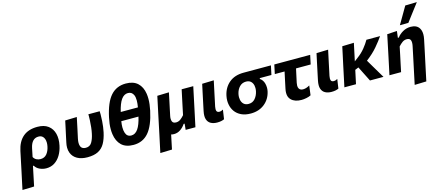

<svg xmlns="http://www.w3.org/2000/svg" viewBox="-99 -1486 5456 2381"><g transform="rotate(-15 2629.0 -295.5)"><path d="M-38.5 196.5Q-27 143 -16 90.5Q-5 38 8.5 -24L62 -278Q86.5 -393.5 156 -453Q225.5 -512.5 341 -512.5Q428 -512.5 479.8 -473Q531.5 -433.5 548.5 -366.5Q556.5 -333.5 556.5 -297.5Q556.5 -259 547.5 -217Q533.5 -149.5 502.2 -97.5Q471 -45.5 424.8 -16Q378.5 13.5 319.5 13.5Q274.5 13.5 234.5 -5Q194.5 -23.5 174 -58.5H164.5L155.5 -16Q144 40 133.5 89.5Q123 138.5 112 192ZM278.5 -115.5Q329 -115.5 358.8 -151.2Q388.5 -187 400 -242.5Q405.5 -268 405.5 -291Q405.5 -304.5 403.5 -317Q398 -351 378.2 -371.5Q358.5 -392 323.5 -392Q235.5 -392 210.5 -273L188.5 -166Q202 -140.5 225.8 -128Q249.5 -115.5 278.5 -115.5Z M847.5 13.5Q770 13.5 717.2 -15.8Q664.5 -45 643.5 -100Q631.5 -130.5 631.5 -168Q631.5 -197.5 639 -231Q643.5 -252.5 647.5 -271Q651.5 -289.5 655.5 -308.5Q668 -366 677.5 -409.8Q687 -453.5 696.5 -499L846.5 -503.5Q829.5 -423 815 -354.5Q800 -286 790 -239Q784 -210 784 -187Q784 -160 792.5 -141Q808.5 -105.5 857 -105.5Q909 -105.5 934.2 -147.2Q959.5 -189 973 -254Q981 -290 985.8 -334.2Q990.5 -378.5 992.5 -422Q994 -450.5 994 -475.5Q994 -487.5 993.5 -499H1139Q1140 -480 1140 -458.5Q1140 -420 1137 -373.5Q1132.5 -300.5 1118.5 -234.5Q1100.5 -151 1069.2 -96Q1038 -41 984.8 -13.8Q931.5 13.5 847.5 13.5Z M1439 13Q1339.5 13 1285.2 -39.2Q1231 -91.5 1218 -183.5Q1213.5 -214.5 1213.5 -248.5Q1213.5 -314.5 1230.5 -392.5Q1270 -579.5 1344.8 -663.5Q1419.5 -747.5 1539 -747.5Q1636 -747.5 1690.5 -697.2Q1745 -647 1758.5 -556.5Q1763 -525.5 1763 -491Q1763 -424.5 1746 -345Q1706.5 -159 1632.2 -73Q1558 13 1439 13ZM1535 -626.5Q1485 -626.5 1449.2 -577Q1413.5 -527.5 1389 -422.5H1609.5Q1618 -472.5 1618 -509.5Q1618 -552.5 1606.5 -578.5Q1585.5 -626.5 1535 -626.5ZM1442 -107Q1492.5 -107 1528 -158Q1563.5 -209 1586.5 -310.5H1366Q1359 -268 1359 -233.5Q1359 -192 1369 -162Q1387 -107 1442 -107Z M1731.5 196.5Q1743 143 1754 90.5Q1765 38 1778.5 -24L1830.5 -271Q1845.5 -340.5 1856.5 -393Q1867.5 -445.5 1879 -499L2029 -503.5Q2018 -450.5 2007 -398.5Q1996 -346.5 1984 -290.5L1969 -219.5Q1964.5 -198.5 1964.5 -181.5Q1964.5 -161.5 1970.5 -147Q1981 -120 2020.5 -120Q2050.5 -120 2075.8 -138.2Q2101 -156.5 2125 -184.5L2147 -290Q2159 -346.5 2169.5 -396Q2180 -445.5 2191.5 -499H2340.5Q2329 -444.5 2318 -393Q2307 -341.5 2292.5 -272.5L2273.5 -183Q2265 -143 2255 -96.5Q2245 -50 2234.5 0H2109L2113 -39Q2114.5 -58.5 2116.5 -78H2104Q2079.5 -39.5 2041.2 -13Q2003 13.5 1957.5 13.5Q1937 13.5 1920.5 8.5Q1910.5 56 1901.2 100.2Q1892 144.5 1882 192Z M2512 13.5Q2465.5 13.5 2431.5 -4.5Q2397.5 -22.5 2384 -62.5Q2377.5 -82 2377.5 -107.5Q2377.5 -134 2384.5 -167.5Q2391.5 -201.5 2396.5 -225Q2401.5 -248 2407 -274.5Q2421.5 -343.5 2432.5 -394.8Q2443.5 -446 2455 -499L2605 -503.5Q2586.5 -417.5 2571 -344.5Q2555.5 -271.5 2545 -221.5L2537 -184.5Q2533.5 -167 2533.5 -153Q2533.5 -139 2537 -129Q2544.5 -108.5 2574 -108.5Q2585 -108.5 2595.5 -111.8Q2606 -115 2620.5 -123.5L2603 -4Q2586.5 4 2564 8.8Q2541.5 13.5 2512 13.5Z M2944 13.5Q2872.5 13.5 2822.2 -10.8Q2772 -35 2742.5 -76.2Q2713 -117.5 2704.5 -169.5Q2700.5 -192 2700.5 -215.5Q2700.5 -245.5 2707 -276.5Q2728 -378.5 2800 -438.8Q2872 -499 2986 -499H3337.5L3312.5 -382H3163.5L3161 -372Q3199 -346.5 3212 -298Q3219 -271 3219 -243.5Q3219 -221.5 3214.5 -199.5Q3193.5 -102.5 3121.2 -44.5Q3049 13.5 2944 13.5ZM2948.5 -108.5Q2999.5 -108.5 3031.5 -145.5Q3063.5 -182.5 3075 -236Q3079.5 -257.5 3079.5 -277.5Q3079.5 -293.5 3076.5 -309Q3069.5 -343 3047 -363.8Q3024.5 -384.5 2986 -384.5Q2935.5 -384.5 2902 -349.5Q2868.5 -314.5 2857 -260.5Q2852.5 -239 2852.5 -219Q2852.5 -201.5 2856 -185.5Q2863 -151 2886 -129.8Q2909 -108.5 2948.5 -108.5Z M3595 13.5Q3508 13.5 3462.5 -32.5Q3430.5 -64 3430.5 -119.5Q3430.5 -144 3437 -173.5Q3447.5 -223.5 3457.8 -271.8Q3468 -320 3481.5 -382H3356L3381 -499H3841.5L3816.5 -382H3628.5Q3619 -338.5 3609.5 -294.8Q3600 -251 3590.5 -206.5Q3586.5 -187 3586.5 -171Q3586.5 -148 3595.5 -133.5Q3610.5 -108.5 3647 -108.5Q3664 -108.5 3685 -114.2Q3706 -120 3732 -135.5L3716 -13Q3693.5 -0.5 3658.5 6.5Q3623.5 13.5 3595 13.5Z M3980 13.5Q3933.5 13.5 3899.5 -4.5Q3865.5 -22.5 3852 -62.5Q3845.5 -82 3845.5 -107.5Q3845.5 -134 3852.5 -167.5Q3859.5 -201.5 3864.5 -225Q3869.5 -248 3875 -274.5Q3889.5 -343.5 3900.5 -394.8Q3911.5 -446 3923 -499L4073 -503.5Q4054.5 -417.5 4039 -344.5Q4023.5 -271.5 4013 -221.5L4005 -184.5Q4001.5 -167 4001.5 -153Q4001.5 -139 4005 -129Q4012.5 -108.5 4042 -108.5Q4053 -108.5 4063.5 -111.8Q4074 -115 4088.5 -123.5L4071 -4Q4054.5 4 4032 8.8Q4009.5 13.5 3980 13.5Z M4147 0Q4158 -53 4169 -103.5Q4180 -154 4193 -216.5L4203.5 -266Q4219 -338 4230.5 -391Q4242 -443.5 4253.5 -499L4403.5 -503.5Q4390 -438.5 4377.5 -381Q4365 -323.5 4355.5 -277.5L4398 -310Q4454.5 -351 4496.2 -402.2Q4538 -453.5 4563.5 -499H4739Q4703.5 -447 4646.2 -379.2Q4589 -311.5 4503 -246.5L4549.5 -167.5Q4572 -129.5 4598 -85.8Q4624 -42 4649 0H4475.5L4446 -59Q4431.5 -88 4416 -118.5L4378.5 -193.5L4333.5 -174.5Q4323.5 -129.5 4314.8 -87.5Q4306 -45.5 4296 0Z M4997 196.5Q5008 143.5 5020.5 85Q5033 26 5046.5 -37.5Q5059 -97.5 5072 -157.5Q5084.5 -217.5 5097 -277Q5101.5 -299 5101.5 -316.5Q5101.5 -335.5 5096.5 -349.5Q5086 -376.5 5048 -376.5Q5016 -376.5 4990.2 -358Q4964.5 -339.5 4940.5 -312L4919 -208.5Q4907 -152 4896.5 -103Q4886 -53.5 4875 0H4725.5Q4737 -53.5 4747.8 -104Q4758.5 -154.5 4771.5 -216L4782 -266Q4793 -319.5 4805.5 -378Q4818 -436.5 4831 -499L4957 -506.5L4946.5 -421.5H4959Q4987 -460 5033 -486.2Q5079 -512.5 5132.5 -512.5Q5212 -512.5 5243.5 -460Q5263 -427.5 5263 -381Q5263 -353 5256 -320Q5245.5 -270 5236.5 -227Q5227 -183.5 5219 -144L5202.5 -67Q5187 5 5174 66.5Q5161 128 5147.5 192ZM5011 -565.5Q5043.5 -621 5075.5 -676Q5107 -730.5 5139 -785L5288.5 -788.5Q5245 -731.5 5203 -676.2Q5161 -621 5120.5 -567Z"/></g></svg>

Font: Heraclito
Style: Bold Italic
Weight: 700
Italic angle: -12°
Designer: Kostas Bartsokas (font) & Cristiano Sobral (main changes)
Foundry: Kostas Bartsokas (font) & Cristiano Sobral (main changes)
Version: Version 1.00;July 8, 2020;FontCreator 13.0.0.2655 64-bit